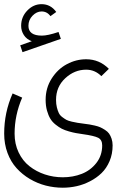

<svg xmlns="http://www.w3.org/2000/svg" viewBox="-22 -666 573 900"><path d="M241.7 -609.9 214.4 -590.3Q198.7 -612.3 172.9 -612.3Q149.9 -612.3 130.6 -592.5Q111.3 -572.8 111.3 -544.9Q111.3 -499 174.3 -499Q201.7 -499 252.4 -516.1L263.2 -483.9L83.5 -421.4L72.8 -453.6L127 -472.7Q102.5 -481.9 89.8 -501.7Q77.1 -521.5 77.1 -544.9Q77.1 -586.9 106 -616.7Q134.8 -646.5 172.9 -646.5Q215.3 -646.5 241.7 -609.9ZM488.3 -343.3 453.1 -309.1Q422.9 -339.4 381.8 -339.4Q327.1 -339.4 283.9 -299.3Q240.7 -259.3 240.7 -198.2Q240.7 -178.2 244.6 -162.6Q248.5 -147 253.7 -136.2Q258.8 -125.5 269.8 -117.2Q280.8 -108.9 289.3 -104.2Q297.9 -99.6 314.7 -95.7Q331.5 -91.8 341.8 -90.3Q352.1 -88.9 373 -85.9Q388.7 -84 397.7 -82.5Q406.7 -81.1 422.6 -77.4Q438.5 -73.7 448.2 -69.3Q458 -64.9 470.2 -57.1Q482.4 -49.3 489.3 -39.8Q496.1 -30.3 501 -15.9Q505.9 -1.5 505.9 15.6Q505.9 55.7 491.7 89.1Q477.5 122.6 454.1 145.3Q430.7 168 399.9 183.8Q369.1 199.7 336.9 206.8Q304.7 213.9 272.5 213.9Q231.9 213.9 192.6 203.9Q153.3 193.8 117.9 172.9Q82.5 151.9 55.7 122.3Q28.8 92.8 13.2 51Q-2.4 9.3 -2.4 -39.6Q-2.4 -138.7 37.1 -228L82 -208.5Q46.4 -126.5 46.4 -39.6Q46.4 8.8 65.2 48.3Q84 87.9 116 113Q147.9 138.2 188.2 151.6Q228.5 165 272.5 165Q320.3 165 361.3 148.9Q402.3 132.8 429.7 97.9Q457 63 457 15.6Q457 -10.7 438 -20.3Q418.9 -29.8 366.2 -37.1Q346.7 -40 334 -42.2Q321.3 -44.4 301.3 -50Q281.2 -55.7 267.8 -62.5Q254.4 -69.3 238.8 -81.8Q223.1 -94.2 213.9 -109.6Q204.6 -125 198.2 -147.7Q191.9 -170.4 191.9 -198.2Q191.9 -253.4 220.2 -297.9Q248.5 -342.3 291.5 -365.2Q334.5 -388.2 381.8 -388.2Q443.8 -388.2 488.3 -343.3Z"/></svg>

Font: AzarMehrMonospaced
Style: SansRegular
Weight: 1
Designer: Amin Abedi
Version: Version 1.00